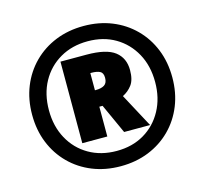

<svg xmlns="http://www.w3.org/2000/svg" viewBox="-105 -936 1035 971"><g transform="rotate(-15 412.0 -450.0)"><path d="M412 -83Q332 -83 265 -110Q198 -137 148.5 -186.5Q99 -236 72 -303Q45 -370 45 -450Q45 -530 72 -597Q99 -664 148.5 -713.5Q198 -763 265 -790Q332 -817 412 -817Q492 -817 559 -790Q626 -763 675.5 -713.5Q725 -664 752 -597Q779 -530 779 -450Q779 -370 752 -303Q725 -236 675.5 -186.5Q626 -137 559 -110Q492 -83 412 -83ZM412 -163Q494 -163 556 -199.5Q618 -236 653.5 -301Q689 -366 689 -450Q689 -535 653.5 -599.5Q618 -664 556 -700.5Q494 -737 412 -737Q330 -737 267 -700.5Q204 -664 168.5 -599.5Q133 -535 133 -450Q133 -366 168.5 -301Q204 -236 267 -199.5Q330 -163 412 -163ZM253 -246V-673H389Q493 -673 537.5 -638.5Q582 -604 582 -541Q582 -490 562 -463.5Q542 -437 513 -423L608 -246H472L401 -402H384V-246ZM389 -488Q418 -488 434 -498.5Q450 -509 450 -536Q450 -562 434 -570Q418 -578 390 -578H384V-488Z"/></g></svg>

Font: Noto Sans Kannada UI Black
Style: Regular
Weight: 900
Designer: Jelle Bosma - Monotype Design Team
Foundry: Monotype Imaging Inc.
Version: Version 2.005; ttfautohint (v1.8.4.7-5d5b)